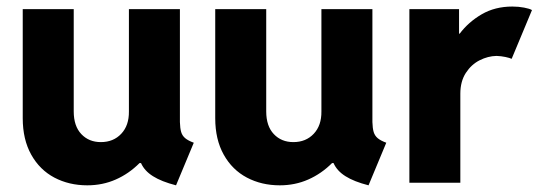

<svg xmlns="http://www.w3.org/2000/svg" viewBox="-20 -553 1630 581"><path d="M48.8 -195.3V-525.4H203.1V-215.8Q203.1 -171.4 226.1 -147.2Q249 -123 285.2 -123Q323.2 -123 346.9 -148.2Q370.6 -173.3 370.1 -215.8V-525.4H524.4V-183.6Q524.9 -164.6 528.3 -153.3Q531.7 -142.1 540.5 -134.8Q549.3 -127.4 566.4 -121.1L512.7 7.8Q468.8 -3.4 442.9 -19.8Q417 -36.1 406.7 -59.6H402.3Q370.1 -27.3 330.3 -9.8Q290.5 7.8 244.1 7.8Q189 7.8 144.5 -15.6Q100.1 -39.1 74.5 -85Q48.8 -130.9 48.8 -195.3Z M631.3 -195.3V-525.4H785.6V-215.8Q785.6 -171.4 808.6 -147.2Q831.5 -123 867.7 -123Q905.8 -123 929.4 -148.2Q953.1 -173.3 952.6 -215.8V-525.4H1106.9V-183.6Q1107.4 -164.6 1110.8 -153.3Q1114.3 -142.1 1123 -134.8Q1131.8 -127.4 1148.9 -121.1L1095.2 7.8Q1051.3 -3.4 1025.4 -19.8Q999.5 -36.1 989.3 -59.6H984.9Q952.6 -27.3 912.8 -9.8Q873 7.8 826.7 7.8Q771.5 7.8 727.1 -15.6Q682.6 -39.1 657 -85Q631.3 -130.9 631.3 -195.3Z M1218.8 -525.4H1369.1V-451.2H1371.1Q1397.5 -486.3 1437.7 -509.8Q1478 -533.2 1530.3 -533.2Q1549.3 -533.2 1565.9 -530Q1582.5 -526.9 1589.8 -522.5L1528.3 -375Q1522 -377.9 1509.3 -380.6Q1496.6 -383.3 1482.4 -383.8Q1456.5 -383.3 1431.4 -370.6Q1406.2 -357.9 1389.6 -332.3Q1373 -306.6 1373 -269.5V0H1218.8Z"/></svg>

Font: Reddit Sans Vanilla ExtraBold
Style: Regular
Weight: 800
Designer: Stephen Hutchings
Foundry: Reddit
Version: Version 1.013